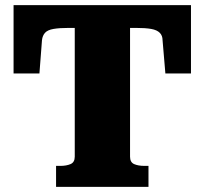

<svg xmlns="http://www.w3.org/2000/svg" viewBox="-20 -730 800 750"><path d="M272 -118V-621H250Q212 -621 189 -617Q166 -613 156 -602Q146 -591 144 -573L134 -443H33V-710H726V-443H626L615 -573Q615 -591 604 -602Q593 -613 570.5 -617Q548 -621 509 -621H488V-118Q488 -96 504 -89Q520 -82 544 -82H560V0H199V-82H216Q239 -82 255.5 -89Q272 -96 272 -118Z"/></svg>

Font: Roboto Serif ExtraBold
Style: Regular
Weight: 800
Designer: Greg Gazdowicz
Foundry: Commercial Type
Version: Version 1.008